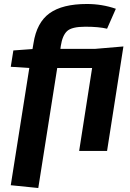

<svg xmlns="http://www.w3.org/2000/svg" viewBox="-20 -757 654 963"><path d="M416 -737Q492 -737 561 -713L517 -613Q476 -623 408 -623Q340 -623 316.5 -601Q293 -579 285 -527L283 -512H458L599 -524L517 0H377L442 -416H267L172 186L34 172L127 -416L34 -422L47 -504L143 -511L148 -540Q164 -644 228.5 -690.5Q293 -737 416 -737Z"/></svg>

Font: Rambla
Style: Bold Italic
Weight: 700
Italic angle: -12°
Designer: Martin Sommaruga
Foundry: Martin Sommaruga
Version: Version 1.001